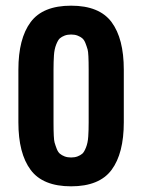

<svg xmlns="http://www.w3.org/2000/svg" viewBox="-20 -654 506 683"><path d="M295.4 -218.8V-406.2Q295.4 -465.3 291.7 -477.8Q288.1 -490.2 283.7 -501.2Q279.3 -512.2 272.7 -517.8Q266.1 -523.4 256.1 -527.3Q246.1 -531.2 232.9 -531.2Q219.7 -531.2 209.7 -527.3Q199.7 -523.4 193.1 -517.8Q186.5 -512.2 179.9 -495.6Q173.3 -479 171.9 -456.8Q170.4 -434.6 170.4 -406.2V-218.8Q170.4 -159.7 174.1 -147.2Q177.7 -134.8 182.1 -123.8Q186.5 -112.8 193.1 -107.2Q199.7 -101.6 209.7 -97.7Q219.7 -93.8 232.9 -93.8Q246.1 -93.8 256.1 -97.7Q266.1 -101.6 272.7 -107.2Q279.3 -112.8 285.9 -129.4Q292.5 -146 293.9 -168.2Q295.4 -190.4 295.4 -218.8ZM45.4 -218.8V-406.2Q45.4 -516.6 88.9 -575.2Q132.3 -633.8 232.9 -633.8Q333.5 -633.8 377 -575.2Q420.4 -516.6 420.4 -406.2V-218.8Q420.4 -108.4 377 -49.8Q333.5 8.8 232.9 8.8Q132.3 8.8 88.9 -49.8Q45.4 -108.4 45.4 -218.8Z"/></svg>

Font: Oswald-Regular
Style: Regular
Weight: 400
Designer: vernon adams
Foundry: vernon adams
Version: Version 2.002; ttfautohint (v0.92.18-e454-dirty) -l 8 -r 50 